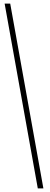

<svg xmlns="http://www.w3.org/2000/svg" viewBox="-20 -941 280 1074"><path d="M191.4 112.8 5.9 -920.9H37.1L222.7 112.8Z"/></svg>

Font: Scarab Serif
Style: Condensed-Light
Weight: 300
Designer: John Roberts
Foundry: Scarab
Version: 1.0